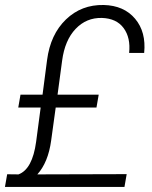

<svg xmlns="http://www.w3.org/2000/svg" viewBox="-25 -741 604 761"><path d="M195.8 -314.9 177.7 -183.6Q166 -97.7 123 -49.8L477.1 -50.8L468.3 0H-5.4L3.4 -50.3L48.3 -49.8Q103.5 -70.3 118.2 -179.2L136.2 -314.9H47.4L56.2 -365.7H143.6L161.6 -503.4Q174.8 -604.5 236.3 -663.8Q297.9 -723.1 386.2 -721.2Q466.3 -719.2 510.5 -666.7Q554.7 -614.3 546.4 -531.2H486.8Q493.2 -591.3 465.1 -629.6Q437 -668 378.9 -669.9Q317.4 -671.4 274.7 -626.5Q231.9 -581.5 221.2 -500.5L203.1 -365.7H366.2L357.4 -314.9Z"/></svg>

Font: Roboto Light
Style: Italic
Weight: 300
Italic angle: -12°
Designer: Google
Version: Version 2.134; 2016; ttfautohint (v1.6)